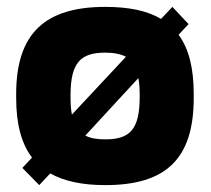

<svg xmlns="http://www.w3.org/2000/svg" viewBox="-20 -529 614 558"><path d="M27 -256V-244C27 -169 42 -112 73 -71L45 -41L94 9L126 -25C167 -2 220 9 286 9C461 9 543 -66 543 -244V-256C543 -331 529 -387 499 -428L528 -459L481 -509L448 -474C408 -498 354 -509 286 -509C113 -509 27 -434 27 -256ZM185 -248V-252C185 -348 215 -376 286 -376C311 -376 331 -372 346 -364L189 -196C186 -210 185 -228 185 -248ZM228 -135 382 -302C385 -288 386 -271 386 -252V-248C386 -153 358 -124 286 -124C262 -124 243 -127 228 -135Z"/></svg>

Font: LT Wave Alt Black
Style: Regular
Weight: 900
Designer: Daniel Lyons
Version: Version 2.5 (Glyphs App)